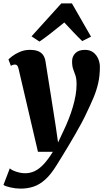

<svg xmlns="http://www.w3.org/2000/svg" viewBox="-50 -863 622 1136"><path d="M60.5 -453.5Q57 -469 52 -475Q47 -481 39.5 -481Q33 -481 27 -479.2Q21 -477.5 14.5 -473.5L0 -511Q5 -517 22.8 -530.8Q40.5 -544.5 67.8 -556.2Q95 -568 127 -568Q156.5 -568 175.5 -560.2Q194.5 -552.5 205 -537.5Q215.5 -522.5 219 -501Q226.5 -452.5 234.2 -404.5Q242 -356.5 249.5 -308.8Q257 -261 264.5 -213.2Q272 -165.5 279.5 -117.5L293.5 -20L325 -87Q342.5 -123.5 356.8 -159.8Q371 -196 381.2 -231Q391.5 -266 397.2 -299.2Q403 -332.5 403 -363Q403 -397 396.5 -416.2Q390 -435.5 383.2 -453.2Q376.5 -471 376.5 -500.5Q376.5 -529 395.8 -548.5Q415 -568 453 -568Q482.5 -568 502 -553Q521.5 -538 531.2 -514.8Q541 -491.5 541 -467.5Q541 -415 531 -371Q521 -327 503.2 -285Q485.5 -243 462.5 -195.5Q451 -170 433.5 -137.2Q416 -104.5 395.5 -69Q375 -33.5 354.5 0.8Q334 35 316 64.2Q298 93.5 285.5 113.5Q251.5 169 217.8 199.2Q184 229.5 148.5 241.2Q113 253 72 253Q42.5 253 11 245.8Q-20.5 238.5 -29.5 231L8 133Q19 144 46.5 153Q74 162 98.5 162Q129.5 162 156.2 149Q183 136 209 108Q235 80 263 35H174.5ZM183.5 -617 136.5 -648 313 -843H375.5L488.5 -646L436.5 -620Q410.5 -644.5 383.8 -673.2Q357 -702 330.5 -730Q294 -701 257.2 -671.5Q220.5 -642 183.5 -617Z"/></svg>

Font: Merriweather Light 18pt Black
Style: Italic
Weight: 900
Italic angle: -7.8°
Version: Version 2.101